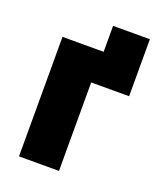

<svg xmlns="http://www.w3.org/2000/svg" viewBox="-122 -709 649 785"><g transform="rotate(20 203.0 -316.5)"><path d="M55 0H229V-385H394V-633H234V-520H55Z"/></g></svg>

Font: Fixel Text ExtraBold
Style: Regular
Weight: 800
Width: 4
Designer: AlfaBravo + MacPaw
Foundry: Kyrylo Tkachov, Marchela Mozhyna, Serhii Makarenko, Maria Weinstein, Zakhar Kryvoshyya
Version: Version 1.211